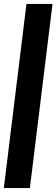

<svg xmlns="http://www.w3.org/2000/svg" viewBox="-28 -765 288 980"><path d="M240 -745 124.5 195H-8.5L107 -745Z"/></svg>

Font: Lato Heavy
Style: Italic
Weight: 800
Italic angle: -7°
Designer: Lukasz Dziedzic
Foundry: tyPoland Lukasz Dziedzic
Version: Version 2.007; 2014-02-27